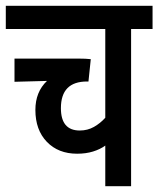

<svg xmlns="http://www.w3.org/2000/svg" viewBox="-20 -642 546 662"><path d="M506 -542H432V0H343V-140Q325 -127 300.5 -119.5Q276 -112 246 -112Q181 -112 141.5 -153Q102 -194 102 -263Q102 -325 142 -363L30 -360V-440H250Q262 -440 274 -439.5Q286 -439 293 -438L285 -361H280Q190 -361 190 -269Q190 -192 255 -192Q282 -192 304 -204.5Q326 -217 343 -236V-542H0V-622H506Z"/></svg>

Font: Noto Sans ExtraCondensed Medium
Style: Regular
Weight: 500
Width: 2
Designer: Monotype Design Team
Foundry: Monotype Imaging Inc.
Version: Version 2.013; ttfautohint (v1.8.4.7-5d5b)